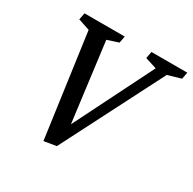

<svg xmlns="http://www.w3.org/2000/svg" viewBox="-140 -756 914 909"><g transform="rotate(30 317.0 -301.5)"><path d="M206 9 128 -554 65 -575 72 -612H292L285 -575L224 -555L279 -125L494 -555L431 -575L438 -612H634L627 -575L555 -554L273 -2Z"/></g></svg>

Font: Manuale Medium
Style: Italic
Weight: 500
Italic angle: -11°
Version: Version 1.002